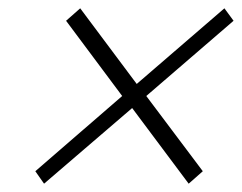

<svg xmlns="http://www.w3.org/2000/svg" viewBox="-20 -578 583 462"><path d="M65 -166 274 -347 139 -528 173 -558 309 -376 520 -558 542 -528 332 -347 468 -166 434 -136 298 -318 86 -136Z"/></svg>

Font: Taviraj ExtraLight
Style: Italic
Weight: 275
Italic angle: -12°
Designer: Katatrad Team
Foundry: CadsonDemak
Version: Version 1.001